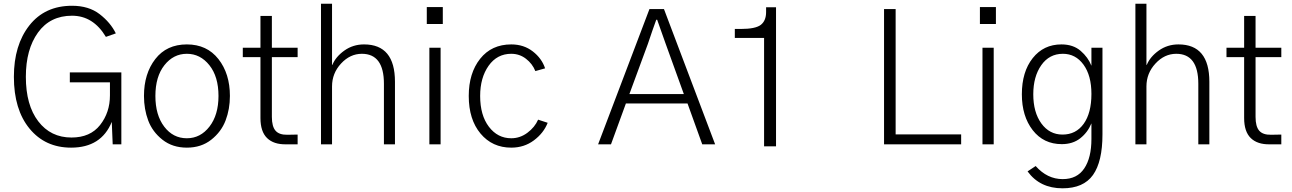

<svg xmlns="http://www.w3.org/2000/svg" viewBox="-20 -766 6855 1019"><path d="M53.7 -358.4Q53.7 -526.4 135.7 -630.9Q217.8 -735.4 362.3 -735.4Q451.2 -735.4 508.8 -690.9Q566.4 -646.5 594.7 -588.9L542 -570.3Q474.6 -682.6 362.3 -682.6Q246.1 -682.6 181.6 -593.3Q117.2 -503.9 117.2 -358.4Q117.2 -208 183.1 -122.1Q249 -36.1 359.4 -36.1Q459 -36.1 511.2 -102.5Q563.5 -168.9 563.5 -259.8V-329.1H350.6V-381.8H624V0H578.1L573.2 -119.1Q517.6 17.6 357.4 17.6Q219.7 17.6 136.7 -83.5Q53.7 -184.6 53.7 -358.4Z M804.7 -256.8Q804.7 -155.3 851.6 -93.8Q898.4 -32.2 971.7 -32.2Q1043.9 -32.2 1091.8 -94.2Q1139.6 -156.2 1139.6 -256.8Q1139.6 -359.4 1091.3 -419.9Q1043 -480.5 971.7 -480.5Q900.4 -480.5 852.5 -419.9Q804.7 -359.4 804.7 -256.8ZM744.1 -256.8Q744.1 -375 804.2 -452.6Q864.3 -530.3 971.7 -530.3Q1078.1 -530.3 1139.2 -452.6Q1200.2 -375 1200.2 -256.8Q1200.2 -186.5 1177.2 -126.5Q1154.3 -66.4 1101.1 -24.4Q1047.9 17.6 971.7 17.6Q895.5 17.6 842.3 -24.4Q789.1 -66.4 766.6 -126.5Q744.1 -186.5 744.1 -256.8Z M1268.6 -462.9V-512.7H1362.3V-681.6H1422.9V-512.7H1559.6V-462.9H1422.9V-145.5Q1422.9 -94.7 1442.4 -72.3Q1461.9 -49.8 1505.9 -50.8L1559.6 -51.8V0H1498Q1432.6 1 1397.5 -33.2Q1362.3 -67.4 1362.3 -139.6V-462.9Z M1683.6 0V-746.1H1742.2V-421.9H1744.1Q1761.7 -464.8 1807.6 -497.6Q1853.5 -530.3 1912.1 -530.3Q2076.2 -530.3 2076.2 -332V0H2017.6V-321.3Q2017.6 -480.5 1900.4 -480.5Q1837.9 -480.5 1790 -428.7Q1742.2 -377 1742.2 -307.6V0Z M2245.1 -638.7V-728.5H2330.1V-638.7ZM2258.8 0V-512.7H2318.4V0Z M2467.8 -256.8Q2467.8 -377.9 2528.3 -454.1Q2588.9 -530.3 2693.4 -530.3Q2759.8 -530.3 2807.6 -493.2Q2855.5 -456.1 2873 -403.3L2821.3 -388.7Q2805.7 -427.7 2771.5 -454.1Q2737.3 -480.5 2693.4 -480.5Q2618.2 -480.5 2573.2 -417Q2528.3 -353.5 2528.3 -256.8Q2528.3 -154.3 2574.7 -93.3Q2621.1 -32.2 2693.4 -32.2Q2740.2 -32.2 2779.3 -61.5Q2818.4 -90.8 2835.9 -130.9L2886.7 -114.3Q2865.2 -59.6 2813.5 -21Q2761.7 17.6 2693.4 17.6Q2592.8 17.6 2530.3 -57.1Q2467.8 -131.8 2467.8 -256.8Z M3320.3 -266.6H3609.4L3512.7 -534.2Q3505.9 -554.7 3489.7 -599.1Q3473.6 -643.6 3467.8 -661.1H3462.9Q3458 -648.4 3441.9 -602.1Q3425.8 -555.7 3418.9 -534.2ZM3154.3 0 3426.8 -717.8H3503.9L3775.4 0H3707L3628.9 -216.8H3301.8L3222.7 0Z M3879.9 -564.5V-612.3H3911.1Q3990.2 -612.3 4018.1 -634.3Q4045.9 -656.2 4045.9 -702.1V-727.5H4098.6V10.7H4035.2V-564.5Z M4671.9 0V-717.8H4733.4V-52.7H5081.1V0Z M5180.7 -638.7V-728.5H5265.6V-638.7ZM5194.3 0V-512.7H5253.9V0Z M5463.9 -265.6Q5463.9 -169.9 5506.8 -110.8Q5549.8 -51.8 5619.1 -51.8Q5690.4 -51.8 5731.4 -108.9Q5772.5 -166 5772.5 -267.6Q5772.5 -365.2 5730.5 -422.9Q5688.5 -480.5 5621.1 -480.5Q5548.8 -480.5 5506.3 -419.9Q5463.9 -359.4 5463.9 -265.6ZM5403.3 -265.6Q5403.3 -384.8 5460.9 -457.5Q5518.6 -530.3 5613.3 -530.3Q5675.8 -530.3 5715.3 -496.1Q5754.9 -461.9 5772.5 -417V-512.7H5831.1V-52.7Q5831.1 91.8 5780.8 162.6Q5730.5 233.4 5619.1 233.4Q5499 233.4 5433.6 143.6L5476.6 115.2Q5538.1 184.6 5620.1 184.6Q5696.3 184.6 5734.4 127.9Q5772.5 71.3 5772.5 -28.3V-111.3Q5752.9 -63.5 5713.4 -32.2Q5673.8 -1 5615.2 -1Q5518.6 -1 5460.9 -75.2Q5403.3 -149.4 5403.3 -265.6Z M6005.9 0V-746.1H6064.5V-421.9H6066.4Q6084 -464.8 6129.9 -497.6Q6175.8 -530.3 6234.4 -530.3Q6398.4 -530.3 6398.4 -332V0H6339.8V-321.3Q6339.8 -480.5 6222.7 -480.5Q6160.2 -480.5 6112.3 -428.7Q6064.5 -377 6064.5 -307.6V0Z M6489.3 -462.9V-512.7H6583V-681.6H6643.6V-512.7H6780.3V-462.9H6643.6V-145.5Q6643.6 -94.7 6663.1 -72.3Q6682.6 -49.8 6726.6 -50.8L6780.3 -51.8V0H6718.8Q6653.3 1 6618.2 -33.2Q6583 -67.4 6583 -139.6V-462.9Z"/></svg>

Font: Gothic A1 Light
Style: Regular
Weight: 300
Version: Version 2.50